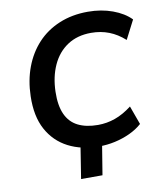

<svg xmlns="http://www.w3.org/2000/svg" viewBox="-94 -791 879 1034"><g transform="rotate(-10 345.0 -274.5)"><path d="M265 166 301 -61H419L382 166ZM392 10Q296 10 223.5 -27.5Q151 -65 111.5 -138Q72 -211 75 -320Q77 -406 104 -478Q131 -550 180 -603Q229 -656 299.5 -685.5Q370 -715 457 -715Q530 -715 591.5 -692.5Q653 -670 690 -632L637 -529Q597 -565 552 -582.5Q507 -600 454 -600Q379 -600 325 -564.5Q271 -529 242 -465.5Q213 -402 211 -321Q209 -246 230.5 -198Q252 -150 296.5 -127.5Q341 -105 406 -105Q454 -105 499.5 -121Q545 -137 592 -173L629 -71Q600 -45 561 -27Q522 -9 479 0.5Q436 10 392 10Z"/></g></svg>

Font: Nunito Sans 11pt
Style: Bold Italic
Weight: 700
Italic angle: -9°
Version: Version 3.101;gftools[0.9.27]